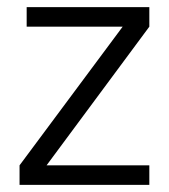

<svg xmlns="http://www.w3.org/2000/svg" viewBox="-20 -520 475 540"><path d="M400 -500V-445L111 -55H400V0H35V-55L325 -445H55V-500Z"/></svg>

Font: Epunda Sans Light
Style: Regular
Weight: 300
Designer: Simon Atzbach
Foundry: typofactur
Version: Version 2.204; ttfautohint (v1.8.4.7-5d5b)